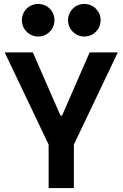

<svg xmlns="http://www.w3.org/2000/svg" viewBox="-20 -961 626 981"><path d="M228.5 0H357.4V-222.2L582 -693.4H438L297.4 -371.1H288.6L147.9 -693.4H3.9L228.5 -222.2ZM175.3 -774.4C221.7 -774.4 258.3 -811.5 258.3 -857.9C258.3 -904.3 221.7 -940.9 175.3 -940.9C128.9 -940.9 91.8 -904.3 91.8 -857.9C91.8 -811.5 128.9 -774.4 175.3 -774.4ZM410.6 -774.4C457 -774.4 494.1 -811.5 494.1 -857.9C494.1 -904.3 457 -940.9 410.6 -940.9C364.7 -940.9 327.6 -904.3 327.6 -857.9C327.6 -811.5 364.7 -774.4 410.6 -774.4Z"/></svg>

Font: Cascadia Mono NF
Style: Bold
Weight: 700
Monospace: yes
Designer: Aaron Bell
Foundry: Saja Typeworks
Version: Version 2404.023